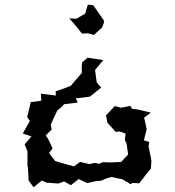

<svg xmlns="http://www.w3.org/2000/svg" viewBox="-20 -548 744 818"><path d="M343 -490 305 -468 275 -470 308 -432 329 -405 356 -406 380 -399 415 -431 423 -452 422 -462 377 -526 354 -528ZM77 21 114 33 85 67 97 97V160L99 165L102 221L123 250L158 221L178 230L229 234L253 225L282 241L315 215L352 232L387 224L410 222L434 212L455 206L502 216L537 237L544 231L573 233L601 197L623 170L625 135L613 76L616 57L593 50L605 2L594 -47L623 -68L565 -82L543 -84L535 -97L497 -89L469 -96L432 -57L437 -26L473 14L489 12L515 21L512 49L519 62L526 110L496 142L454 144L418 143L402 150L384 146L361 151L321 142L295 161L235 144L215 138L189 104L204 84L185 44L175 29L200 4L196 -17L224 -77L243 -93L253 -104L311 -111L303 -129L362 -136L374 -145L411 -175L392 -197L385 -250L420 -292L361 -301L353 -302L330 -282L328 -257L329 -238L281 -182L255 -172L217 -159L218 -141L154 -149L156 -119L111 -113L98 -57L95 -51L107 -32Z"/></svg>

Font: チョークS
Style: Regular
Weight: 400
Designer: [Stick] Fontworks Inc.
Foundry: [Stick] Fontworks Inc.
Version: Version 1.200;FEAKit 1.0